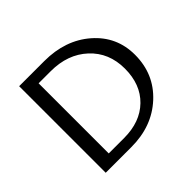

<svg xmlns="http://www.w3.org/2000/svg" viewBox="-155 -845 1032 1032"><g transform="rotate(-45 360.5 -329.0)"><path d="M301 0H106V-658H297Q457 -658 561.5 -567Q666 -476 666 -337Q666 -191 562.5 -95.5Q459 0 301 0ZM575 -323Q575 -444 493.5 -519.5Q412 -595 283 -595H191V-62H308Q430 -62 502.5 -132.5Q575 -203 575 -323Z"/></g></svg>

Font: EauTest Medium
Style: Regular
Weight: 500
Designer: Christian Thalmann (Catharsis Fonts)
Version: Version 0.001;PS 000.001;hotconv 1.0.88;makeotf.lib2.5.64775